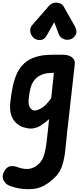

<svg xmlns="http://www.w3.org/2000/svg" viewBox="-26 -950 617 1434"><path d="M51 -186Q58 -251 69.8 -306Q81.5 -361 102.2 -404.5Q123 -448 157 -478.5Q191 -509 241.8 -525Q292.5 -541 364.5 -541H450.5Q471.5 -541 491.2 -533.2Q511 -525.5 523 -510Q535 -494.5 532.5 -471L475 43Q468 108 462 168Q456 228 441.2 278.8Q426.5 329.5 392 366.5Q349 411.5 301.5 437.2Q254 463 190.5 463Q134.5 463 90 451.5Q45.5 440 29 429Q17 421 6.5 406.5Q-4 392 -5.5 371.5Q-7 351 7 326.5Q28.5 291 59.2 290.5Q90 290 117.5 303Q125.5 306 143 309Q160.5 312 176 312Q200.5 312 224.2 301.2Q248 290.5 268.5 269Q291.5 245.5 303 208.2Q314.5 171 320.2 125.2Q326 79.5 331 31L340.5 -60Q310 -32.5 275.5 -11.2Q241 10 204.5 10Q178.5 10 149.5 0.8Q120.5 -8.5 95.8 -30.5Q71 -52.5 58 -90.5Q45 -128.5 51 -186ZM187.5 -200.5Q185 -167 198.5 -146Q212 -125 233.5 -125Q254 -125 285.2 -143Q316.5 -161 356.5 -216.5L376.5 -406H371Q318.5 -406 285 -391.8Q251.5 -377.5 232.8 -354Q214 -330.5 205.2 -303Q196.5 -275.5 193.2 -248.5Q190 -221.5 187.5 -200.5ZM498.5 -656Q471.5 -648 446.8 -659.5Q422 -671 412.5 -696L379 -784.5L325 -688.5Q305 -652 275 -650.8Q245 -649.5 223.5 -668.5Q203 -688 200 -715.5Q197 -743 215.5 -764L340 -906.5Q351 -919 364.8 -924.8Q378.5 -930.5 392.5 -930.5Q409.5 -930.5 425.2 -923.5Q441 -916.5 451.5 -898L533 -753.5Q553.5 -717 539.8 -690.8Q526 -664.5 498.5 -656Z"/></svg>

Font: Edu NSW ACT Cursive
Style: Regular
Weight: 400
Designer: Tina and Corey Anderson, Eben Sorkin, Mirko Velimirovic
Foundry: Sorkin Type Co.
Version: Version 2.000